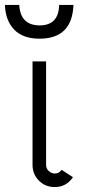

<svg xmlns="http://www.w3.org/2000/svg" viewBox="-89 -749 346 779"><path d="M151 -729H209Q204 -592 71 -592Q4 -592 -31.5 -629Q-67 -666 -69 -729H-11Q-6 -646 72 -646Q149 -646 151 -729ZM98 -500V-80Q98 -65 109 -55Q120 -45 133 -45Q151 -45 161 -60L207 -30Q180 10 133 10Q95 10 69 -16Q43 -42 43 -80V-500Z"/></svg>

Font: Bellota
Style: Regular
Weight: 400
Designer: Kemie Guaida
Foundry: Kemie Guaida
Version: Version 1.000;PS 002.000;hotconv 1.0.70;makeotf.lib2.5.58329